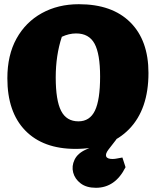

<svg xmlns="http://www.w3.org/2000/svg" viewBox="-20 -694 741 913"><path d="M339 14Q185 14 100 -73.5Q15 -161 15 -322Q15 -432 58.5 -510.5Q102 -589 179 -631.5Q256 -674 355 -674Q513 -674 599.5 -588Q686 -502 686 -347Q686 -175 594.5 -80.5Q503 14 339 14ZM353 -117Q407 -117 431.5 -168Q456 -219 456 -330Q456 -438 429.5 -486.5Q403 -535 342 -535Q308 -535 274 -519Q245 -431 245 -326Q245 -217 270.5 -167Q296 -117 353 -117ZM436 199Q391 199 363.5 178Q336 157 328 126.5Q320 96 334.5 65.5Q349 35 389 17L496 -32H534L496 17Q480 38 485 50Q490 62 515 62Q526 62 537.5 59.5Q549 57 562 55L577 101Q528 199 436 199Z"/></svg>

Font: Piazzolla Black
Style: Regular
Weight: 900
Designer: Juan Pablo del Peral
Foundry: Huerta Tipografica
Version: Version 1.330